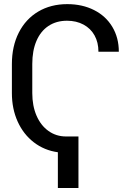

<svg xmlns="http://www.w3.org/2000/svg" viewBox="-20 -737 639 938"><path d="M363.3 181.6H262.7V6.8Q196.3 -2.4 145.3 -41.7Q94.2 -81.1 66.2 -143.3Q38.1 -205.6 38.1 -282.2V-423.8Q38.1 -511.2 71.8 -577.6Q105.5 -644 166.7 -680.4Q228 -716.8 308.6 -716.8Q382.3 -716.8 439.7 -687.7Q497.1 -658.7 528.8 -605.7Q560.5 -552.7 560.5 -484.4H460.9Q460.9 -529.8 441.9 -564Q422.9 -598.1 387.9 -616.9Q353 -635.7 307.6 -635.7Q254.9 -635.7 216.6 -610.1Q178.2 -584.5 158 -536.9Q137.7 -489.3 137.7 -424.8V-282.2Q137.7 -220.2 158.4 -172.1Q179.2 -124 216.8 -97.2Q254.4 -70.3 302.7 -70.3H363.3Z"/></svg>

Font: Pretendard
Style: Regular
Weight: 400
Designer: Base glyphs from Inter by Rasmus Andersson; Hangeul glyphs from Noto Sans CJK(Source Han Sans) by Jang Soo-young and Kan
Foundry: Kil Hyung-jin
Version: Version 1.309